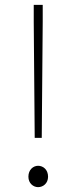

<svg xmlns="http://www.w3.org/2000/svg" viewBox="-20 -758 315 791"><path d="M123 -190H152L156 -668V-738H119V-668ZM137 13C158 13 178 -3 178 -30C178 -59 158 -75 137 -75C117 -75 97 -59 97 -30C97 -3 117 13 137 13Z"/></svg>

Font: Source Han Sans JP ExtraLight
Style: Regular
Weight: 250
Designer: Ryoko NISHIZUKA 西塚涼子 (kana, bopomofo & ideographs); Paul D. Hunt (Latin, Greek & Cyrillic); Sandoll Communications 산돌커뮤니
Foundry: Adobe
Version: Version 2.001;hotconv 1.0.107;makeotfexe 2.5.65593